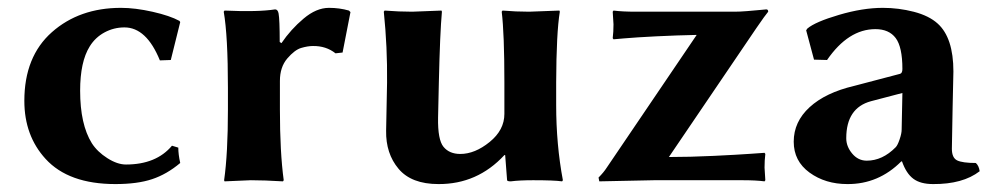

<svg xmlns="http://www.w3.org/2000/svg" viewBox="-20 -459 2523 489"><path d="M296.9 -389.2Q270 -389.2 246.3 -376.5Q222.7 -363.8 208.5 -340.8Q184.1 -301.8 184.1 -228Q184.1 -142.1 213.9 -94.2Q228 -72.3 253.4 -56.2Q278.8 -40 300.8 -40Q377.9 -40 418 -87.9L434.1 -83Q434.1 -65.9 439 -43.9Q404.8 -15.1 367.4 -2.7Q330.1 9.8 273.9 9.8Q154.8 9.8 96.2 -54.2Q42 -113.3 42 -202.1Q42 -314.9 112.1 -377Q182.1 -439 288.1 -439Q324.2 -439 368.7 -429Q413.1 -418.9 437 -405.8L439 -402.8L415 -306.2L387.2 -305.2Q353 -389.2 296.9 -389.2Z M696.8 -349.1Q720.7 -384.3 753.2 -411.6Q785.6 -439 817.9 -439Q844.7 -439 868.7 -432.1L872.6 -428.2L852.5 -325.2L834.5 -323.2Q810.5 -342.3 776.9 -341.8Q763.7 -341.8 747.1 -336.9Q730.5 -332 711.7 -310.1Q692.9 -288.1 692.9 -252.9V-180.2Q692.9 -71.3 702.6 0L700.7 2.9Q652.8 0 618.7 0L551.8 2.9L550.8 0Q560.5 -67.9 560.5 -180.2V-234.9Q560.5 -367.7 549.8 -429.2L551.8 -432.1Q636.7 -428.2 680.7 -435.1Q687.5 -435.1 689.5 -424.8Q692.4 -409.2 692.4 -352.1Z M1264.6 -64Q1195.8 10.3 1096.7 9.8Q1027.8 9.8 995.1 -29.1Q962.4 -67.9 963.4 -126L965.8 -249Q966.8 -338.9 957.5 -429.2L959.5 -432.1Q995.6 -429.2 1029.8 -429.2L1104.5 -432.1L1105.5 -429.2Q1100.6 -376 1097.7 -249L1095.7 -159.2Q1094.7 -103 1109.6 -85Q1124.5 -66.9 1152.3 -66.9Q1189.5 -66.9 1227.1 -97.4Q1264.6 -127.9 1264.6 -168.9V-249Q1264.6 -373 1257.8 -429.2L1259.8 -432.1Q1293.9 -429.2 1327.6 -429.2L1404.8 -432.1L1405.8 -429.2Q1397 -376 1396.5 -249V-191.9Q1396.5 -90.8 1413.6 0L1411.6 2.9Q1391.6 0 1337.9 0Q1303.2 0 1280.8 2.9Q1272 2.9 1271.5 0L1266.6 -64Z M1754.4 -370.1Q1704.6 -369.1 1651.6 -366.5Q1598.6 -363.8 1570.3 -361.3L1542.5 -358.9L1540.5 -361.8Q1542.5 -377.9 1542.5 -397Q1542.5 -402.8 1540.5 -429.2L1542.5 -432.1Q1565.4 -429.2 1598.6 -429.2H1850.6Q1863.8 -429.2 1882.6 -430.7Q1901.4 -432.1 1915.8 -433.6Q1930.2 -435.1 1931.6 -435.1Q1936.5 -435.1 1936.5 -429.2Q1929.7 -421.4 1906.2 -387.2L1683.6 -59.1Q1736.8 -59.1 1797.6 -62Q1858.4 -64.9 1893.1 -67.4L1927.2 -69.8L1929.2 -66.9Q1927.2 -50.8 1927.2 -32.2Q1927.2 -26.4 1929.2 0L1927.2 2.9Q1905.3 0 1871.6 0H1645.5L1506.3 2.9L1504.4 -6.8Q1517.6 -20 1525.4 -32.2Z M2278.3 -222.2 2198.2 -201.2Q2135.3 -184.1 2135.3 -106.9Q2135.3 -85.9 2150.4 -67.9Q2165.5 -49.8 2187.5 -49.8Q2227.5 -49.8 2261.2 -84Q2266.1 -88.9 2271.2 -104Q2276.4 -119.1 2276.4 -128.9ZM2404.3 -80.1Q2404.3 -57.1 2417.7 -50.5Q2431.2 -43.9 2465.3 -43.9Q2473.1 -37.1 2475.1 -22.9Q2432.1 10.3 2356.4 9.8Q2324.2 9.8 2306.2 -3.7Q2288.1 -17.1 2277.3 -47.9H2275.4Q2217.3 10.3 2138.2 9.8Q2082 9.8 2041.7 -19.5Q2001.5 -48.8 2001.5 -98.1Q2001.5 -148.9 2042 -186Q2082.5 -223.1 2155.3 -240.2L2272.5 -271Q2278.3 -272.9 2278.3 -283.2Q2278.3 -339.4 2261.2 -362.1Q2244.1 -384.8 2209.5 -384.8Q2140.6 -384.8 2086.4 -306.2L2053.2 -307.1L2033.2 -381.8L2036.1 -386.2Q2056.2 -403.3 2116.7 -421.1Q2177.2 -439 2228.5 -439Q2268.6 -439 2307.4 -429Q2346.2 -418.9 2368.2 -398.9Q2408.2 -362.8 2408.2 -276.9Q2408.2 -273.9 2406.2 -185.5Q2404.3 -97.2 2404.3 -80.1Z"/></svg>

Font: Linux Biolinum O
Style: Bold
Weight: 700
Designer: Philipp H. Poll
Foundry: Philipp H. Poll
Version: Version 1.3.2